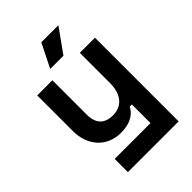

<svg xmlns="http://www.w3.org/2000/svg" viewBox="-256 -814 1129 1129"><g transform="rotate(-45 308.0 -250.0)"><path d="M124 200H546V-496H420V-244C420 -152 375 -98 298 -98C230 -98 192 -135 192 -210V-496H66V-200C66 -77 143 8 259 8C348 8 388 -31 404 -65H422V90H124ZM230 -552H340L446 -700H304Z"/></g></svg>

Font: Meta Space
Style: Bold
Weight: 700
Designer: Meta Pool / Florian Karsten
Foundry: Meta Pool / Florian Karsten
Version: Version 2.000;Glyphs 3.1.1 (3137)